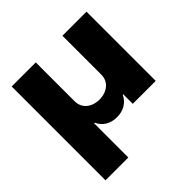

<svg xmlns="http://www.w3.org/2000/svg" viewBox="-184 -691 1040 1040"><g transform="rotate(-45 336.0 -170.5)"><path d="M49.8 188.5H224.6V-73.2H229.5C246.1 -33.2 286.1 -8.8 335.9 -8.8C385.7 -8.8 425.8 -33.2 443.4 -73.2H447.3V0H623V-530.3H438.5V-231.4C438.5 -179.7 396.5 -143.6 335.9 -143.6C276.4 -143.6 234.4 -179.7 234.4 -231.4V-530.3H49.8Z"/></g></svg>

Font: Pretendard Black
Style: Regular
Weight: 900
Designer: Base glyphs from Inter by Rasmus Andersson; Hangeul glyphs from Noto Sans CJK(Source Han Sans) by Jang Soo-young and Kan
Foundry: Kil Hyung-jin
Version: Version 1.309;Glyphs 3.2 (3225)